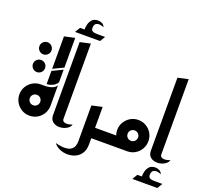

<svg xmlns="http://www.w3.org/2000/svg" viewBox="-191 -1265 1895 1730"><g transform="rotate(20 756.0 -400.0)"><path d="M104 -562Q80 -562 63 -579Q46 -596 46 -620Q46 -644 63 -661Q80 -678 104 -678Q128 -678 145 -661Q162 -644 162 -620Q162 -596 145 -579Q128 -562 104 -562ZM104 -392Q80 -392 63 -409Q46 -426 46 -450Q46 -474 63 -491Q80 -508 104 -508Q128 -508 145 -491Q162 -474 162 -450Q162 -426 145 -409Q128 -392 104 -392Z M224 -320V-447L324 -495V-374Q315 -357 298.5 -345.5Q282 -334 262.5 -327.5Q243 -321 224 -320ZM224 -467V-778L324 -800V-515ZM324 -150 175 -300Q188 -300 209 -300Q230 -300 252.5 -303.5Q275 -307 294.5 -317Q314 -327 324 -346ZM175 0Q134 0 100 -20Q66 -40 45.5 -74.5Q25 -109 25 -150Q25 -192 45.5 -226Q66 -260 100 -280Q134 -300 175 -300Q216 -300 250 -280Q284 -260 304 -226Q324 -192 324 -150Q324 -109 304 -74.5Q284 -40 250 -20Q216 0 175 0ZM175 -100Q196 -100 210.5 -114.5Q225 -129 225 -150Q225 -171 210.5 -185.5Q196 -200 175 -200Q154 -200 139.5 -185.5Q125 -171 125 -150Q125 -129 139.5 -114.5Q154 -100 175 -100Z M377 -859V-892Q377 -911 378 -922.5Q379 -934 383 -949Q391 -979 410 -998.5Q429 -1018 468 -1018Q482 -1018 501.5 -1009.5Q521 -1001 531 -978Q525 -981 505 -986Q485 -991 471 -987Q455 -983 448 -972.5Q441 -962 440 -952.5Q439 -943 439 -939Q439 -919 449.5 -911Q460 -903 474.5 -901.5Q489 -900 501 -900H527L528 -859ZM304 -850 334 -900H574L544 -850Z M569 -58Q563 -36 541.5 -20.5Q520 -5 491.5 1Q463 7 436.5 1Q410 -5 392 -24.5Q374 -44 374 -80V-778L474 -800V-80Q474 -62 485 -54.5Q496 -47 512 -46.5Q528 -46 544 -50Q560 -54 569 -58Z M743 0V-100H889V0ZM484 150Q541 165 577.5 163Q614 161 634 147Q654 133 661.5 112Q669 91 669 70V-278L769 -300V60Q769 113 746.5 146.5Q724 180 688 195.5Q652 211 612.5 210Q573 209 538.5 193.5Q504 178 484 150Z M849 0V-100H1049L1114 0ZM1113 0Q1072 0 1038 -20Q1004 -40 983.5 -74.5Q963 -109 963 -150Q963 -192 983.5 -226Q1004 -260 1038 -280Q1072 -300 1113 -300Q1154 -300 1188 -280Q1222 -260 1242 -226Q1262 -192 1262 -150Q1262 -109 1242 -74.5Q1222 -40 1188 -20Q1154 0 1113 0ZM1113 -100Q1134 -100 1148.5 -114.5Q1163 -129 1163 -150Q1163 -171 1148.5 -185.5Q1134 -200 1113 -200Q1092 -200 1077.5 -185.5Q1063 -171 1063 -150Q1063 -129 1077.5 -114.5Q1092 -100 1113 -100Z M1315 209V176Q1315 157 1316 145.5Q1317 134 1321 119Q1329 89 1348 69.5Q1367 50 1406 50Q1420 50 1439.5 58.5Q1459 67 1469 90Q1463 87 1443 82Q1423 77 1409 81Q1393 85 1386 95.5Q1379 106 1378 115.5Q1377 125 1377 129Q1377 149 1387.5 157Q1398 165 1412.5 166.5Q1427 168 1439 168H1465L1466 209ZM1242 218 1272 168H1512L1482 218Z M1507 -58Q1501 -36 1479.5 -20.5Q1458 -5 1429.5 1Q1401 7 1374.5 1Q1348 -5 1330 -24.5Q1312 -44 1312 -80V-778L1412 -800V-80Q1412 -62 1423 -54.5Q1434 -47 1450 -46.5Q1466 -46 1482 -50Q1498 -54 1507 -58Z"/></g></svg>

Font: Reem Kufi Fun
Style: Regular
Weight: 400
Designer: Khaled Hosny
Version: Version 1.005